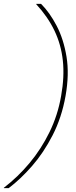

<svg xmlns="http://www.w3.org/2000/svg" viewBox="-48 -831 395 996"><path d="M165 -811Q210 -766 246 -697Q282 -628 297 -537Q312 -446 292 -333Q272 -221 225 -129.5Q178 -38 118 30.5Q58 99 -3 145H-28V143Q45 87 105.5 14.5Q166 -58 209 -146Q252 -234 269 -333Q287 -433 278 -516.5Q269 -600 234.5 -672Q200 -744 140 -809V-811Z"/></svg>

Font: DM Sans 9pt Thin
Style: Italic
Weight: 250
Italic angle: -10°
Version: Version 4.004;gftools[0.9.30]